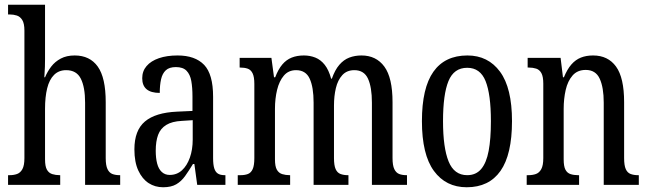

<svg xmlns="http://www.w3.org/2000/svg" viewBox="-20 -780 2737 810"><path d="M14 0V-41H21Q38 -41 52 -46Q66 -51 74.5 -66.5Q83 -82 83 -113V-651Q83 -681 74 -695.5Q65 -710 51 -714.5Q37 -719 21 -719H14V-760H170V-531Q170 -515 169.5 -499Q169 -483 168 -470.5Q167 -458 167 -454H170Q180 -478 196 -499Q212 -520 236.5 -533Q261 -546 295 -546Q359 -546 392.5 -499Q426 -452 426 -349V-113Q426 -82 433.5 -66.5Q441 -51 454 -46Q467 -41 485 -41H487V0H339V-347Q339 -412 321 -448Q303 -484 259 -484Q228 -484 208 -464Q188 -444 179 -407.5Q170 -371 170 -321V-108Q170 -78 178 -64Q186 -50 200.5 -45.5Q215 -41 232 -41H234V0Z M668 10Q634 10 607 -7.5Q580 -25 563.5 -60.5Q547 -96 547 -150Q547 -230 591.5 -267.5Q636 -305 727 -309L792 -312V-373Q792 -411 787 -438.5Q782 -466 767 -481.5Q752 -497 722 -497Q694 -497 679.5 -483.5Q665 -470 659.5 -445.5Q654 -421 654 -388Q617 -388 598.5 -403.5Q580 -419 580 -450Q580 -480 598.5 -501.5Q617 -523 650.5 -534.5Q684 -546 729 -546Q803 -546 841 -506.5Q879 -467 879 -372V-113Q879 -85 884 -69.5Q889 -54 899.5 -47.5Q910 -41 928 -41H931V0H812L800 -88H794Q777 -60 761 -37.5Q745 -15 723.5 -2.5Q702 10 668 10ZM696 -42Q726 -42 747.5 -61.5Q769 -81 781 -115Q793 -149 793 -191V-273L747 -270Q706 -268 681.5 -253Q657 -238 647 -211Q637 -184 637 -144Q637 -113 643 -90Q649 -67 662.5 -54.5Q676 -42 696 -42Z M983 0V-41H995Q1013 -41 1026 -46Q1039 -51 1046 -66.5Q1053 -82 1053 -113V-426Q1053 -456 1045.5 -471Q1038 -486 1024.5 -490.5Q1011 -495 993 -495H991V-536H1125L1136 -454H1141Q1154 -488 1171 -508Q1188 -528 1210.5 -537Q1233 -546 1262 -546Q1288 -546 1310.5 -537Q1333 -528 1350 -506.5Q1367 -485 1377 -448H1380Q1393 -485 1411.5 -506.5Q1430 -528 1453.5 -537Q1477 -546 1505 -546Q1567 -546 1601.5 -499Q1636 -452 1636 -349V-113Q1636 -82 1643.5 -66.5Q1651 -51 1664 -46Q1677 -41 1695 -41H1697V0H1549V-347Q1549 -412 1532.5 -448Q1516 -484 1475 -484Q1443 -484 1424 -463Q1405 -442 1397 -408.5Q1389 -375 1389 -335V-113Q1389 -82 1396 -66.5Q1403 -51 1416.5 -46Q1430 -41 1447 -41H1450V0H1303V-347Q1303 -412 1286.5 -448Q1270 -484 1229 -484Q1197 -484 1177.5 -461Q1158 -438 1149 -401Q1140 -364 1140 -321V-108Q1140 -78 1148 -64Q1156 -50 1170.5 -45.5Q1185 -41 1202 -41H1204V0Z M1949 10Q1861 10 1810.5 -59Q1760 -128 1760 -269Q1760 -409 1808.5 -477.5Q1857 -546 1952 -546Q2039 -546 2089.5 -477.5Q2140 -409 2140 -269Q2140 -128 2091.5 -59Q2043 10 1949 10ZM1951 -41Q1988 -41 2010 -67Q2032 -93 2041.5 -143.5Q2051 -194 2051 -269Q2051 -382 2028.5 -438Q2006 -494 1951 -494Q1895 -494 1872 -438Q1849 -382 1849 -269Q1849 -157 1872.5 -99Q1896 -41 1951 -41Z M2202 0V-41H2209Q2227 -41 2241 -46Q2255 -51 2263.5 -66.5Q2272 -82 2272 -113V-427Q2272 -457 2264 -471.5Q2256 -486 2242 -490.5Q2228 -495 2211 -495H2206V-536H2345L2355 -454H2359Q2373 -488 2390.5 -508Q2408 -528 2430.5 -537Q2453 -546 2482 -546Q2545 -546 2579 -499Q2613 -452 2613 -349V-113Q2613 -82 2620 -66.5Q2627 -51 2640.5 -46Q2654 -41 2671 -41H2675V0H2527V-347Q2527 -411 2510 -448Q2493 -485 2451 -485Q2416 -485 2395.5 -461.5Q2375 -438 2366.5 -400.5Q2358 -363 2358 -321V-108Q2358 -78 2365.5 -64Q2373 -50 2387 -45.5Q2401 -41 2418 -41H2423V0Z"/></svg>

Font: Noto Serif ExtraCondensed
Style: Regular
Weight: 400
Width: 2
Designer: Monotype Design Team
Foundry: Monotype Imaging Inc.
Version: Version 2.013